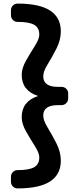

<svg xmlns="http://www.w3.org/2000/svg" viewBox="-20 -790 439 1070"><path d="M322 -306Q338 -306 349 -295.5Q360 -285 360 -269V-242Q360 -226 349 -215Q338 -204 322 -204H302Q221 -204 221 -146Q221 -119 245.5 -79Q270 -39 294.5 9Q319 57 319 105Q319 260 79 260Q62 260 51.5 249Q41 238 41 222V196Q41 180 51.5 169Q62 158 79 158Q143 158 171 141.5Q199 125 199 87Q199 63 174.5 24.5Q150 -14 125.5 -57Q101 -100 101 -137Q101 -225 192 -255Q101 -285 101 -373Q101 -410 125.5 -453Q150 -496 174.5 -534.5Q199 -573 199 -597Q199 -635 171 -651.5Q143 -668 79 -668Q62 -668 51.5 -679Q41 -690 41 -706V-732Q41 -748 51.5 -759Q62 -770 79 -770Q319 -770 319 -615Q319 -567 294.5 -519Q270 -471 245.5 -431.5Q221 -392 221 -365Q221 -306 302 -306Z"/></svg>

Font: Solway Medium
Style: Regular
Weight: 500
Designer: Mariya V. Pigoulevskaya
Foundry: The Northern Block Ltd.
Version: Version 1.000;hotconv 1.0.109;makeotfexe 2.5.65596